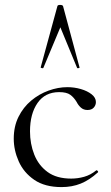

<svg xmlns="http://www.w3.org/2000/svg" viewBox="-20 -750 451 782"><path d="M230.8 12Q162.6 12 119.6 -17.5Q76.6 -47 56.3 -92.6Q36 -138.2 36 -185.2Q36 -235.2 55.4 -274.2Q74.8 -313.2 106.9 -340.1Q139 -367 177.8 -381Q216.6 -395 254.4 -395Q282.6 -395 309.2 -387.3Q335.8 -379.6 353.2 -365.9Q370.6 -352.2 370.6 -334.4Q370.6 -321.4 361.8 -311.7Q353 -302 336.4 -302Q320.2 -302 309.4 -311.8Q298.6 -321.6 292.2 -334.6Q281.2 -353 266.3 -363.9Q251.4 -374.8 221 -374.8Q163.6 -374.8 132.9 -330.6Q102.2 -286.4 102.2 -215Q102.2 -164.2 119.6 -120.3Q137 -76.4 173.8 -49.5Q210.6 -22.6 270 -22.6Q296.8 -22.6 322.9 -30Q349 -37.4 371.6 -55.8Q374.4 -57.8 377.9 -53.8Q381.4 -49.8 378.6 -47.8Q344.4 -16.6 309 -2.3Q273.6 12 230.8 12ZM303.8 -476Q305.8 -474 300.4 -472.5Q295 -471 293.8 -474L225.8 -638.8L156.8 -474Q155.8 -471 150.3 -472.5Q144.8 -474 145.8 -476L213.8 -725Q214.8 -730 224.8 -730Q234.8 -730 236.8 -725Z"/></svg>

Font: Cormorant Infant Light
Style: Regular
Weight: 300
Designer: Christian Thalmann (Catharsis Fonts)
Foundry: Catharsis Fonts
Version: Version 4.001